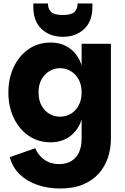

<svg xmlns="http://www.w3.org/2000/svg" viewBox="-20 -809 719 1101"><path d="M324 272Q257 272 197 252Q137 232 94.5 192Q52 152 36 92L182 41Q199 82 234.5 107Q270 132 318 132Q360 132 389 114.5Q418 97 433 64.5Q448 32 448 -13V-123Q428 -62 381.5 -27.5Q335 7 271 7Q198 7 143.5 -31Q89 -69 58.5 -133.5Q28 -198 28 -279Q28 -359 58.5 -424Q89 -489 143.5 -527Q198 -565 271 -565Q335 -565 381.5 -530.5Q428 -496 448 -434V-558H616V-13Q616 43 599 94.5Q582 146 546.5 186Q511 226 456 249Q401 272 324 272ZM324 -140Q358 -140 386 -156.5Q414 -173 431 -204Q448 -235 448 -279Q448 -323 431 -353.5Q414 -384 386 -401Q358 -418 324 -418Q291 -418 263 -401Q235 -384 218 -353.5Q201 -323 201 -279Q201 -235 218 -204Q235 -173 263 -156.5Q291 -140 324 -140ZM340 -598Q266 -598 218.5 -642.5Q171 -687 171 -770V-789H255Q255 -758 273 -740.5Q291 -723 340 -723Q389 -723 407 -740.5Q425 -758 425 -789H510V-770Q510 -687 462.5 -642.5Q415 -598 340 -598Z"/></svg>

Font: Parkinsans
Style: Bold
Weight: 700
Designer: Red Stone, Indian Type Foundry
Foundry: Indian Type Foundry
Version: Version 1.000